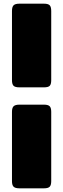

<svg xmlns="http://www.w3.org/2000/svg" viewBox="-20 -876 343 1042"><path d="M45 -441V-816Q45 -839 54 -847.5Q63 -856 85 -856H219Q241 -856 249.5 -847.5Q258 -839 258 -816V-441Q258 -419 250 -410.5Q242 -402 219 -402H85Q62 -402 53.5 -410.5Q45 -419 45 -441ZM45 107V-269Q45 -291 54 -299.5Q63 -308 85 -308H219Q241 -308 249.5 -299.5Q258 -291 258 -269V107Q258 129 249.5 137.5Q241 146 219 146H85Q63 146 54 137.5Q45 129 45 107Z"/></svg>

Font: YamahaIndonesia935. App Black
Style: Regular
Weight: 900
Designer: Dalton Maag Ltd
Foundry: Dalton Maag Ltd
Version: Version 1.002; January 01, 2024; Regular/Italic